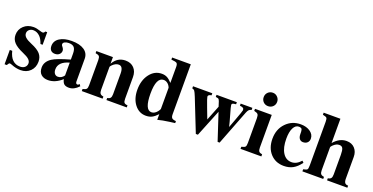

<svg xmlns="http://www.w3.org/2000/svg" viewBox="-26 -1378 4044 2079"><g transform="rotate(20 1996.0 -338.5)"><path d="M340 -326H315Q296 -382 268 -408Q234 -440 193 -440Q165 -440 146 -423.5Q127 -407 127 -382Q127 -356 149.5 -335.5Q172 -315 223 -294Q298 -263 329.5 -227Q361 -191 361 -138Q361 -71 318 -28.5Q275 14 207 14Q155 14 99 -9Q84 -15 76 -15Q65 -15 50 13H25V-152H53Q85 -20 190 -20Q224 -20 244.5 -38Q265 -56 265 -85Q265 -109 243 -129.5Q221 -150 169 -172Q94 -204 60.5 -240.5Q27 -277 27 -327Q27 -390 71.5 -431.5Q116 -473 184 -473Q218 -473 262 -458Q284 -451 293 -451Q310 -451 318 -471H340Z M862 -64 877 -43Q824 14 765 14Q728 14 709.5 -1.5Q691 -17 683 -55Q607 14 524 14Q474 14 444 -12.5Q414 -39 414 -92Q414 -159 481 -204Q531 -237 682 -280V-348Q682 -397 663.5 -419Q645 -441 601 -441Q573 -441 554.5 -431Q536 -421 536 -404Q536 -393 547 -381Q566 -358 566 -339Q566 -313 547 -296Q528 -279 498 -279Q467 -279 450 -297Q433 -315 433 -347Q433 -406 485.5 -439.5Q538 -473 624 -473Q716 -473 768 -438Q820 -403 820 -339V-78Q820 -50 841 -50Q848 -50 852 -54ZM682 -97V-245Q560 -211 560 -124Q560 -92 574.5 -74.5Q589 -57 612 -57Q654 -57 682 -97Z M1428 0H1194V-24Q1219 -27 1229.5 -40.5Q1240 -54 1240 -84V-321Q1240 -406 1189 -406Q1153 -406 1119 -372Q1102 -355 1102 -348V-84Q1102 -55 1112.5 -41.5Q1123 -28 1150 -24V0H910V-24Q943 -31 953 -43Q963 -55 963 -87V-376Q963 -408 953 -420Q943 -432 910 -437V-461H1101V-386H1102Q1151 -473 1244 -473Q1306 -473 1342.5 -434.5Q1379 -396 1379 -331V-84Q1379 -50 1389 -38Q1399 -26 1428 -24Z M1979 -20 1917 -12Q1835 -1 1784 13V-52Q1749 -15 1720 -0.5Q1691 14 1651 14Q1572 14 1521 -52Q1470 -118 1470 -221Q1470 -330 1524.5 -401.5Q1579 -473 1662 -473Q1696 -473 1722.5 -459.5Q1749 -446 1781 -411V-594Q1781 -629 1768 -638.5Q1755 -648 1705 -652V-676H1920V-101Q1920 -69 1932.5 -57Q1945 -45 1979 -43ZM1781 -112V-355Q1770 -384 1749 -400.5Q1728 -417 1703 -417Q1618 -417 1618 -229Q1618 -42 1696 -42Q1732 -42 1762 -79Q1781 -104 1781 -112Z M2708 -461V-437Q2689 -433 2678.5 -422.5Q2668 -412 2658 -387L2503 14H2480L2378 -296L2253 14H2229L2081 -360Q2062 -407 2052.5 -420Q2043 -433 2024 -437V-461H2246V-437Q2208 -432 2208 -409Q2208 -397 2247 -294L2292 -176L2360 -347Q2356 -359 2354 -366Q2340 -415 2332 -424.5Q2324 -434 2295 -437V-461H2529V-437Q2501 -435 2491 -430Q2481 -425 2481 -413Q2481 -399 2508 -307Q2531 -228 2542 -180L2577 -274Q2621 -392 2621 -402Q2621 -419 2611 -426.5Q2601 -434 2573 -437V-461Z M2938 -613Q2938 -580 2915.5 -558Q2893 -536 2860 -536Q2827 -536 2805 -558Q2783 -580 2783 -613Q2783 -646 2805.5 -668.5Q2828 -691 2862 -691Q2893 -691 2915.5 -668Q2938 -645 2938 -613ZM2979 0H2739V-24Q2774 -32 2783 -43Q2792 -54 2792 -88V-373Q2792 -406 2781.5 -418Q2771 -430 2738 -437V-461H2931V-85Q2931 -53 2941.5 -40.5Q2952 -28 2979 -24Z M3413 -109 3431 -91Q3390 -35 3345 -10.5Q3300 14 3240 14Q3145 14 3085.5 -51Q3026 -116 3026 -222Q3026 -332 3094 -402.5Q3162 -473 3263 -473Q3329 -473 3373 -442Q3417 -411 3417 -363Q3417 -334 3398.5 -316.5Q3380 -299 3349 -299Q3323 -299 3308 -318Q3293 -337 3293 -372Q3293 -390 3292.5 -398Q3292 -406 3290 -416.5Q3288 -427 3284 -431.5Q3280 -436 3271.5 -439Q3263 -442 3251 -442Q3213 -442 3190 -397.5Q3167 -353 3167 -273Q3167 -171 3204 -112Q3241 -53 3306 -53Q3364 -53 3413 -109Z M3970 0H3736V-24Q3761 -27 3771.5 -40.5Q3782 -54 3782 -85V-309Q3782 -363 3771 -384.5Q3760 -406 3731 -406Q3695 -406 3661 -372Q3644 -355 3644 -348V-85Q3644 -54 3654 -41Q3664 -28 3692 -24V0H3452V-24Q3488 -31 3496.5 -40Q3505 -49 3505 -89V-591Q3505 -626 3496 -635.5Q3487 -645 3451 -652V-676H3644V-396Q3709 -473 3791 -473Q3851 -473 3886 -435Q3921 -397 3921 -337V-87Q3921 -53 3932.5 -38.5Q3944 -24 3970 -24Z"/></g></svg>

Font: STIX
Style: Bold
Weight: 700
Designer: MicroPress Inc., with final additions and corrections provided by Coen Hoffman, Elsevier (retired)
Version: Version 1.1.1